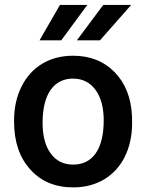

<svg xmlns="http://www.w3.org/2000/svg" viewBox="-20 -770 609 799"><path d="M299.8 -602.1H396L525.9 -749.5H409.7ZM144.5 -602.1H234.9L343.3 -749.5H229.5ZM38.6 -263.2C38.6 -180.7 61 -114.3 106 -64.9C150.4 -15.1 210 9.8 284.7 9.8C333.5 9.8 376.5 -1.5 414.1 -23.9C451.2 -46.4 480 -78.1 500 -119.1C520 -160.2 529.8 -206.5 529.8 -258.8L529.3 -286.6C525.9 -362.3 502 -423.3 457.5 -469.2C413.1 -515.1 355 -538.1 283.7 -538.1C235.4 -538.1 192.9 -526.9 155.8 -504.9C118.7 -482.4 89.8 -450.7 69.3 -409.2C48.8 -367.7 38.6 -320.8 38.6 -269ZM157.2 -258.8C157.2 -381.3 206.1 -442.9 283.7 -442.9C323.2 -442.9 354.5 -427.2 377.4 -396C400.4 -364.7 411.6 -322.3 411.6 -269C411.6 -148.4 364.7 -85 284.7 -85C244.6 -85 213.4 -100.6 190.9 -131.3C168.5 -162.1 157.2 -204.6 157.2 -258.8Z"/></svg>

Font: Roboto Medium
Style: Regular
Weight: 500
Designer: Google
Version: Version 2.137; 2017